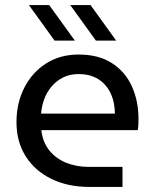

<svg xmlns="http://www.w3.org/2000/svg" viewBox="-20 -737 610 757"><path d="M332 0Q248 0 183 -31.5Q118 -63 81.5 -120.5Q45 -178 45 -255Q45 -331 76 -391.5Q107 -452 162 -487Q217 -522 290 -522Q369 -522 421.5 -488Q474 -454 500 -396.5Q526 -339 526 -268Q526 -257 525.5 -245Q525 -233 523 -224H143Q148 -177 174 -144.5Q200 -112 240.5 -95.5Q281 -79 330 -79H463V0ZM142 -289H433Q433 -308 429 -329.5Q425 -351 415 -371.5Q405 -392 388.5 -408.5Q372 -425 347.5 -435Q323 -445 290 -445Q255 -445 228.5 -431.5Q202 -418 183 -395.5Q164 -373 154 -345Q144 -317 142 -289ZM358 -577 257 -717H337L438 -577ZM195 -577 94 -717H174L275 -577Z"/></svg>

Font: MuseoModerno Thin
Style: Regular
Weight: 400
Version: Version 1.003